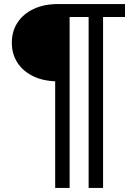

<svg xmlns="http://www.w3.org/2000/svg" viewBox="-20 -720 668 950"><path d="M253 210V-337.5L268 -317.5Q197.5 -317.5 146 -342Q94.5 -366.5 66.5 -409.5Q38.5 -452.5 38.5 -509Q38.5 -565 66.5 -608Q94.5 -651 146 -675.5Q197.5 -700 268 -700H598.5V-636H490V210H418.5V-636H324.5V210Z"/></svg>

Font: Geologica Cursive Light
Style: Regular
Weight: 300
Designer: Sindre Bremnes, Frode Helland
Foundry: Monokrom Skriftforlag AS
Version: Version 1.010;gftools[0.9.28]